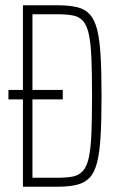

<svg xmlns="http://www.w3.org/2000/svg" viewBox="-20 -708 457 728"><path d="M67 0V-331H12V-367H67V-688H197Q241 -688 271.5 -681Q302 -674 320.5 -653.5Q339 -633 348.5 -595Q358 -557 361.5 -496Q365 -435 365 -344Q365 -254 361.5 -193Q358 -132 348.5 -93.5Q339 -55 320.5 -35Q302 -15 272 -7.5Q242 0 197 0ZM103 -34H197Q232 -34 255.5 -38.5Q279 -43 294 -59.5Q309 -76 316.5 -109.5Q324 -143 326.5 -200Q329 -257 329 -344Q329 -432 326.5 -489Q324 -546 316.5 -579.5Q309 -613 294.5 -629Q280 -645 256 -649.5Q232 -654 197 -654H103V-367H218V-331H103Z"/></svg>

Font: Saira ExtraCondensed Thin
Style: Regular
Weight: 250
Width: 2
Designer: Hector Gatti with collaboration of the Omnibus-Type team
Foundry: Omnibus-Type
Version: Version 1.101